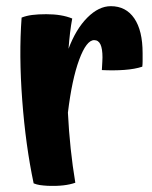

<svg xmlns="http://www.w3.org/2000/svg" viewBox="-20 -591 492 622"><path d="M200 -226Q203 -166 209 -109.5Q215 -53 224 1Q207 7 185 9.5Q163 12 135 11Q119 10 109 8.5Q99 7 89 3Q63 -120 52 -266.5Q41 -413 50 -534Q65 -540 84 -542.5Q103 -545 130 -545Q155 -545 176 -541.5Q197 -538 214 -531Q210 -510 207 -485Q204 -460 202 -433Q226 -497 263 -534Q300 -571 339 -571Q388 -571 415 -531.5Q442 -492 442 -419Q442 -402 442 -392.5Q442 -383 441 -375Q417 -367 382.5 -364.5Q348 -362 310 -364Q311 -384 311.5 -391.5Q312 -399 312 -405Q312 -433 305.5 -447Q299 -461 285 -461Q260 -461 236.5 -397.5Q213 -334 200 -226Z"/></svg>

Font: Atma SemiBold
Style: Regular
Weight: 600
Designer: Gregori Vincens, Jeremie Hornus, Riccardo Olocco, Yoann Minet.
Foundry: black foundry
Version: Version 1.102;PS 1.100;hotconv 1.0.86;makeotf.lib2.5.63406